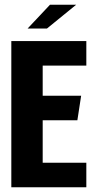

<svg xmlns="http://www.w3.org/2000/svg" viewBox="-20 -794 402 814"><path d="M28 -620H346V-516H161V-388H324L308 -284H161V-104H346V0H28ZM97 -673 192 -774H303L179 -673Z"/></svg>

Font: Smooch Sans Thin ExtraBold
Style: Regular
Weight: 800
Version: Version 1.010